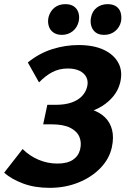

<svg xmlns="http://www.w3.org/2000/svg" viewBox="-25 -890 607 925"><path d="M214 15Q142 15 86 -6Q30 -27 -5 -58L84 -172Q117 -139 160.5 -120.5Q204 -102 251 -102Q299 -102 326 -120Q353 -138 361 -170Q369 -203 357.5 -230.5Q346 -258 313 -274.5Q280 -291 223 -291H183L203 -385H243Q288 -385 319.5 -396Q351 -407 370 -427Q389 -447 395 -473Q401 -498 391 -518Q381 -538 358 -549Q335 -560 302 -560Q261 -560 228 -543Q195 -526 163 -493L109 -589Q163 -633 226 -653Q289 -673 353 -673Q426 -673 475 -650Q524 -627 545.5 -586.5Q567 -546 554 -492Q545 -456 522 -427.5Q499 -399 467 -379Q435 -359 398 -349Q361 -339 324 -339L332 -374Q380 -374 418 -361.5Q456 -349 481 -324.5Q506 -300 515 -264Q524 -228 514 -181Q502 -125 459 -80.5Q416 -36 352.5 -10.5Q289 15 214 15ZM273 -722Q248 -722 231.5 -734Q215 -746 209.5 -766Q204 -786 209 -808Q217 -837 238 -853.5Q259 -870 290 -870Q315 -870 331 -859Q347 -848 353 -828.5Q359 -809 354 -786Q347 -757 325 -739.5Q303 -722 273 -722ZM477 -722Q451 -722 435.5 -734Q420 -746 414.5 -766Q409 -786 414 -808Q420 -837 441.5 -853.5Q463 -870 494 -870Q519 -870 535 -859Q551 -848 556.5 -828.5Q562 -809 558 -786Q551 -757 529 -739.5Q507 -722 477 -722Z"/></svg>

Font: Ysabeau Office ExtraBold
Style: Italic
Weight: 800
Italic angle: -12°
Designer: Christian Thalmann (Catharsis Fonts)
Version: Version 2.001;gftools[0.9.30]; featfreeze: tnum,lnum,ss02